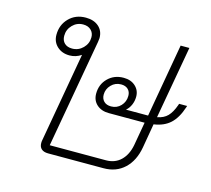

<svg xmlns="http://www.w3.org/2000/svg" viewBox="-86 -661 839 763"><g transform="rotate(15 334.0 -280.0)"><path d="M657 -325 655 -319Q640 -273 614.5 -249.5Q589 -226 547 -220L530 -121Q520 -64 486 -32Q452 0 400 0H172Q154 0 144.5 -8.5Q135 -17 135 -33Q135 -40 136 -44L201 -413Q179 -398 153 -398Q122 -398 102 -416.5Q82 -435 82 -464Q82 -505 109 -532.5Q136 -560 178 -560Q211 -560 231 -542.5Q251 -525 251 -495Q251 -491 249 -479L170 -33H401Q438 -33 462 -56Q486 -79 494 -120L511 -217H364Q333 -217 314 -234Q295 -251 295 -279Q295 -317 320.5 -342.5Q346 -368 385 -368Q415 -368 433.5 -351Q452 -334 452 -308Q452 -290 445 -274Q438 -258 426 -248H516H517L570 -550H606L553 -251Q580 -256 595.5 -272Q611 -288 622 -319L624 -325ZM219 -490Q219 -508 207 -519.5Q195 -531 175 -531Q149 -531 131 -512.5Q113 -494 113 -468Q113 -449 124.5 -438Q136 -427 156 -427Q182 -427 200.5 -445.5Q219 -464 219 -490ZM365 -245Q389 -245 405 -262Q421 -279 421 -303Q421 -320 410.5 -330Q400 -340 382 -340Q358 -340 341.5 -323Q325 -306 325 -283Q325 -266 335.5 -255.5Q346 -245 365 -245Z"/></g></svg>

Font: Bai Jamjuree ExtraLight
Style: Italic
Weight: 275
Italic angle: -10°
Version: Version 1.000; ttfautohint (v1.6)